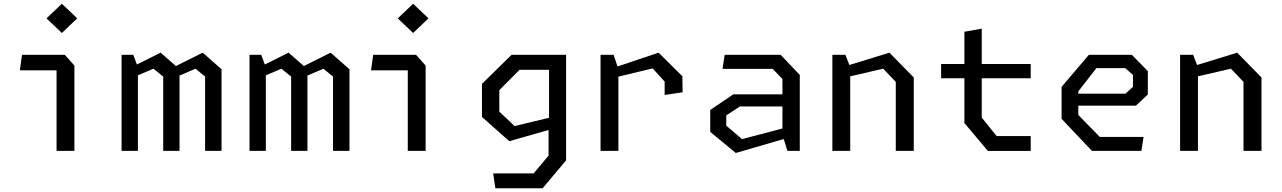

<svg xmlns="http://www.w3.org/2000/svg" viewBox="-20 -807 6860 1027"><path d="M282.5 -452 307.7 -430.8H86.2L97.8 -513.7H326.8L378 -456.2V0H282.5ZM228.8 -708.8 311 -787 393 -708.8 311 -630.5Z M1077 -397.3 1025.8 -439.5 890.7 -381.7V-438.7L1064.2 -525.3L1165 -436.7V0H1077ZM630.3 -513.7H693L717.7 -447.2V0H630.3ZM853 -397.3 800.8 -439.5 673.2 -385.2V-442.7L839.2 -525.3L940.3 -436.7V0H853Z M1761.3 -397.3 1710 -439.5 1575 -381.7V-438.7L1748.3 -525.3L1849.3 -436.7V0H1761.3ZM1314.7 -513.7H1377.3L1402 -447.2V0H1314.7ZM1537.3 -397.3 1485.2 -439.5 1357.5 -385.2V-442.7L1523.5 -525.3L1624.5 -436.7V0H1537.3Z M2161.2 -452 2186.3 -430.8H1964.5L1976.2 -513.7H2205.5L2256.7 -456.2V0H2161.2ZM2107.7 -708.8 2189.8 -787 2271.8 -708.8 2189.8 -630.5Z M2618 120.5H2834.5L2914.3 25.2V-144.3L2916.8 -158.8V-513.7H3008V50.8L2882.5 200H2629.7ZM2558 -181.3V-358.3L2716.2 -513.8H2965.3V-433.7H2759.2L2650.8 -324.7V-209.8L2732.5 -132.7L2965.3 -188.7V-126.2L2704.2 -51.8Z M3535.2 -370.5 3471.2 -441.2 3231.7 -383.5V-434.3L3502.8 -525.3L3630 -399.2L3631.3 -313.3L3535.2 -299ZM3192.3 -513.7H3262.2L3287.8 -437.2V0H3192.3Z M4165.2 -86.2V-384.7L4112.7 -438.8H3844.7L3856.3 -513.7H4155.8L4258 -406.2V0H4191.8ZM3779 -101.5V-218.8L3902.8 -302.5H4197.5V-237.5H3937.5L3864.8 -189.8V-135L3949.2 -62.8L4197.5 -128.2V-70.7L3915.8 11.3Z M4771.5 -369 4704.2 -439.5 4469.3 -385.2V-442.7L4737.5 -525.3L4867.7 -392.5V0H4771.5ZM4432.3 -513.7H4502.2L4527.8 -447.2V0H4432.3Z M5138.5 -149V-637.2L5231.3 -653.8V-178L5311 -79.3H5493.3V0.2H5264ZM5014 -464.8H5493.3V-388.5H5014Z M5658.3 -171.5V-342.2L5804.2 -513.7H6034.2L6119.7 -426.8V-301.8L6056 -241.8H5716.8V-305.8H6000.2L6040.2 -342.5V-406.2L5999.2 -442.5H5844.5L5747.8 -318.2V-192.2L5862.8 -74.5H6096.8L6085.2 0H5820.8Z M6631.5 -369 6564.2 -439.5 6329.3 -385.2V-442.7L6597.5 -525.3L6727.7 -392.5V0H6631.5ZM6292.3 -513.7H6362.2L6387.8 -447.2V0H6292.3Z"/></svg>

Font: Monaspace Krypton Var
Style: Regular
Weight: 400
Designer: Riley Cran and the Lettermatic Team
Version: Version 1.101 (Monaspace Krypton Var)